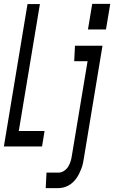

<svg xmlns="http://www.w3.org/2000/svg" viewBox="-42 -756 589 991"><path d="M412 -604 434 -736H527L505 -604ZM-22 0 100 -735H164L55 -80H188L175 0ZM194 215 198 135H260Q275 135 288.5 126Q302 117 310 104Q318 91 322.5 76.5Q327 62 329 47L410 -440H341L345 -520H487L391 60Q389 74 386 87.5Q383 101 378 114Q373 127 367 139.5Q361 152 352.5 164Q344 176 333 186Q322 196 309.5 202.5Q297 209 283.5 212Q270 215 257 215Z"/></svg>

Font: Iosevka SS04 Medium
Style: Italic
Weight: 500
Italic angle: -9°
Monospace: yes
Designer: Belleve Invis
Foundry: Belleve Invis
Version: Version 19.0.0; ttfautohint (v1.8.4)